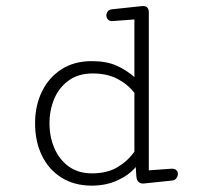

<svg xmlns="http://www.w3.org/2000/svg" viewBox="-20 -596 645 625"><path d="M278.8 8.3Q221.7 8.3 180.2 -17.8Q138.7 -43.9 116.5 -89.6Q94.2 -135.3 94.2 -194.3Q94.2 -252.4 116.7 -298.3Q139.2 -344.2 180.4 -370.6Q221.7 -397 278.8 -397Q326.2 -397 358.4 -382.8Q390.6 -368.7 417.5 -345.2V-532.7L345.2 -527.3Q336.4 -526.9 331.3 -532.7Q326.2 -538.6 326.2 -545.9Q326.2 -551.8 330.3 -558.3Q334.5 -564.9 345.7 -565.9L442.4 -576.2Q454.6 -577.1 459.5 -571.3Q464.4 -565.4 464.4 -557.1V-41.5L539.6 -46.9Q549.8 -46.9 554.4 -41.7Q559.1 -36.6 559.1 -29.8Q559.1 -22.9 554.4 -16.1Q549.8 -9.3 540.5 -8.3L446.3 1.5Q425.3 1.5 423.8 -22.9L421.9 -52.2Q400.4 -26.4 362.8 -9Q325.2 8.3 278.8 8.3ZM279.8 -31.7Q329.1 -31.7 362.8 -52Q396.5 -72.3 417.5 -102.5V-293.9Q394.5 -322.8 361.3 -339.8Q328.1 -356.9 281.7 -356.9Q235.4 -356.9 203.9 -334.2Q172.4 -311.5 156.7 -274.7Q141.1 -237.8 141.1 -194.3Q141.1 -150.9 157 -113.8Q172.9 -76.7 203.6 -54.2Q234.4 -31.7 279.8 -31.7Z"/></svg>

Font: Cutive Mono
Style: Regular
Weight: 400
Designer: Vernon Adams
Foundry: Vernon Adams
Version: Version 1.110; ttfautohint (v1.8.4.7-5d5b)